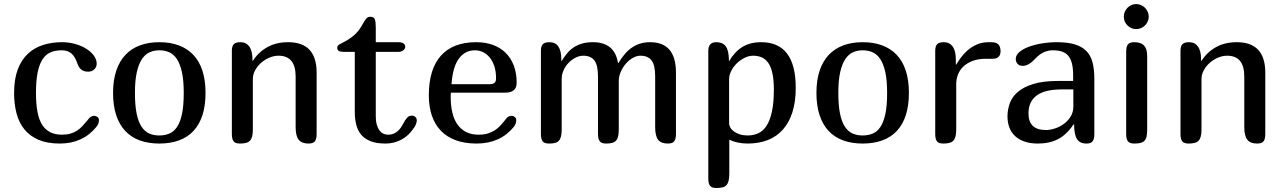

<svg xmlns="http://www.w3.org/2000/svg" viewBox="-20 -711 6367 951"><path d="M421.9 -126Q433.1 -137.2 446.8 -137.2Q455.6 -137.2 462.9 -131.3Q470.2 -125.5 470.2 -116.2Q470.2 -98.1 457 -82Q390.1 0 275.9 0Q213.9 0 170.7 -18.6Q127.4 -37.1 100.6 -70.6Q73.7 -104 61.8 -149.9Q49.8 -195.8 49.8 -250Q49.8 -319.3 68.1 -367.4Q86.4 -415.5 118.7 -445.3Q150.9 -475.1 194.1 -488.5Q237.3 -502 287.1 -502Q321.3 -502 352.5 -493.2Q383.8 -484.4 407.5 -469.5Q431.2 -454.6 445.1 -435.3Q459 -416 459 -395Q459 -386.2 455.3 -378.9Q451.7 -371.6 445.8 -366.5Q439.9 -361.3 432.4 -358.6Q424.8 -356 417 -356Q395 -356 382.3 -366.5Q369.6 -377 362.8 -397.9Q357.4 -412.6 351.1 -424.3Q344.7 -436 335.4 -444.6Q326.2 -453.1 314 -457.5Q301.8 -461.9 285.2 -461.9Q254.4 -461.9 230.7 -451.9Q207 -441.9 190.9 -417.5Q174.8 -393.1 166.5 -352.3Q158.2 -311.5 158.2 -250Q158.2 -198.7 165 -159.9Q171.9 -121.1 187.3 -95.5Q202.6 -69.8 227.3 -56.9Q252 -43.9 287.1 -43.9Q310.5 -43.9 328.6 -49.1Q346.7 -54.2 360.8 -63.5Q375 -72.8 386.5 -84.7Q397.9 -96.7 409.2 -110.4Z M769 0Q714.8 0 672.1 -15.6Q629.4 -31.2 600.1 -62.7Q570.8 -94.2 555.4 -141.1Q540 -188 540 -251Q540 -314.5 556.2 -361.8Q572.3 -409.2 602.1 -440.2Q631.8 -471.2 674.1 -486.6Q716.3 -502 769 -502Q822.3 -502 864.7 -486.6Q907.2 -471.2 937 -439.9Q966.8 -408.7 982.4 -361.6Q998 -314.5 998 -251Q998 -188 982.9 -141.1Q967.8 -94.2 938.5 -62.7Q909.2 -31.2 866.5 -15.6Q823.7 0 769 0ZM769 -40Q795.9 -40 818.1 -49.1Q840.3 -58.1 856.4 -81.5Q872.6 -105 881.3 -146Q890.1 -187 890.1 -251Q890.1 -313 881.1 -353.8Q872.1 -394.5 856 -418.7Q839.8 -442.9 817.6 -452.4Q795.4 -461.9 769 -461.9Q743.7 -461.9 721.7 -452.4Q699.7 -442.9 683.3 -418.7Q667 -394.5 657.7 -353.8Q648.4 -313 648.4 -251Q648.4 -189.5 656.7 -148.7Q665 -107.9 680.9 -83.7Q696.8 -59.6 719 -49.8Q741.2 -40 769 -40Z M1128.4 -46.9V-459Q1128.4 -482.9 1138.2 -492.4Q1147.9 -502 1171.4 -502Q1199.2 -502 1214.8 -480.5Q1230.5 -459 1230.5 -416V-409.2H1232.4Q1258.8 -451.7 1303 -476.8Q1347.2 -502 1407.2 -502Q1548.3 -502 1548.3 -351.1V-46.9Q1548.3 -22.9 1540 -11.5Q1531.7 0 1508.3 0Q1474.6 0 1459.5 -18.8Q1444.3 -37.6 1444.3 -82V-332Q1444.3 -435.1 1359.4 -435.1Q1337.4 -435.1 1314.9 -425.8Q1292.5 -416.5 1274.2 -400.6Q1255.9 -384.8 1244.1 -363.8Q1232.4 -342.8 1232.4 -319.8V-70.8Q1232.4 -49.3 1229 -35.6Q1225.6 -22 1218 -14.2Q1210.4 -6.3 1198.2 -3.2Q1186 0 1168.5 0Q1145 0 1136.7 -11.5Q1128.4 -22.9 1128.4 -46.9Z M1841.3 -573.2V-502H1952.6Q1970.2 -502 1978.8 -495.6Q1987.3 -489.3 1987.3 -480Q1987.3 -469.7 1977.8 -461.9Q1968.3 -454.1 1952.6 -454.1H1841.3V-134.8Q1841.3 -111.3 1846.2 -94Q1851.1 -76.7 1859.1 -65.7Q1867.2 -54.7 1878.2 -49.3Q1889.2 -43.9 1901.4 -43.9Q1920.9 -43.9 1934.3 -51Q1947.8 -58.1 1957 -68.4Q1966.3 -78.6 1972.9 -91.1Q1979.5 -103.5 1985.8 -113.8Q1992.2 -124 1999.8 -131.1Q2007.3 -138.2 2018.6 -138.2Q2030.3 -138.2 2037.4 -131.6Q2044.4 -125 2044.4 -113.8Q2044.4 -106 2039.6 -94.2Q2034.7 -82.5 2029.3 -76.2Q2003.9 -38.1 1967.5 -19Q1931.2 0 1889.6 0Q1845.2 0 1815.9 -11.5Q1786.6 -22.9 1769 -43.7Q1751.5 -64.5 1744.4 -93.8Q1737.3 -123 1737.3 -158.2V-454.1H1682.6Q1665 -454.1 1657.7 -459Q1650.4 -463.9 1650.4 -475.1Q1650.4 -485.4 1662.4 -491.7Q1674.3 -498 1692.6 -507.8Q1710.9 -517.6 1732.4 -535.2Q1753.9 -552.7 1772.9 -585.4Q1779.8 -597.2 1784.4 -605.2Q1789.1 -613.3 1793.5 -618.4Q1797.9 -623.5 1802.7 -625.7Q1807.6 -627.9 1814.5 -627.9Q1831.5 -627.9 1836.4 -616Q1841.3 -604 1841.3 -573.2Z M2489.3 -126Q2493.7 -131.3 2500.2 -134.3Q2506.8 -137.2 2514.2 -137.2Q2522.9 -137.2 2530 -131.3Q2537.1 -125.5 2537.1 -116.2Q2537.1 -97.7 2524.4 -82Q2457.5 0 2340.3 0Q2281.7 0 2237.3 -16.4Q2192.9 -32.7 2163.3 -63.7Q2133.8 -94.7 2118.9 -138.9Q2104 -183.1 2104 -238.8Q2104 -368.2 2163.8 -435.1Q2223.6 -502 2338.4 -502Q2383.8 -502 2420.7 -488.8Q2457.5 -475.6 2483.9 -450Q2510.3 -424.3 2524.7 -386.7Q2539.1 -349.1 2539.1 -300.8Q2539.1 -252 2482.4 -252H2213.4Q2212.9 -248 2212.6 -242.4Q2212.4 -236.8 2212.4 -230Q2212.4 -187 2220.7 -152.6Q2229 -118.2 2246.1 -94Q2263.2 -69.8 2289.3 -56.9Q2315.4 -43.9 2351.1 -43.9Q2380.4 -43.9 2401.4 -51.5Q2422.4 -59.1 2437.3 -70.1Q2452.1 -81.1 2462.4 -93.3Q2472.7 -105.5 2480 -114.3ZM2332 -461.9Q2283.7 -461.9 2253.2 -421.1Q2222.7 -380.4 2216.3 -293.9H2403.3Q2420.9 -293.9 2429 -300.3Q2437 -306.6 2437 -323.2Q2437 -356.9 2428.5 -382.8Q2419.9 -408.7 2405.5 -426.3Q2391.1 -443.8 2372.1 -452.9Q2353 -461.9 2332 -461.9Z M3225.1 -82V-332Q3225.1 -388.7 3207 -411.9Q3189 -435.1 3152.3 -435.1Q3133.8 -435.1 3114.7 -424.3Q3095.7 -413.6 3080.3 -396Q3064.9 -378.4 3054.9 -356Q3044.9 -333.5 3044.9 -310.1V-70.8Q3044.9 -49.3 3041.5 -35.4Q3038.1 -21.5 3030.5 -13.7Q3022.9 -5.9 3011 -2.9Q2999 0 2981.9 0Q2959.5 0 2950.7 -11.5Q2941.9 -22.9 2941.9 -46.9V-332Q2941.9 -388.7 2923.8 -411.9Q2905.8 -435.1 2869.1 -435.1Q2850.1 -435.1 2831.1 -425.5Q2812 -416 2796.6 -400.1Q2781.2 -384.3 2771.7 -363.5Q2762.2 -342.8 2762.2 -319.8V-70.8Q2762.2 -49.3 2758.8 -35.6Q2755.4 -22 2748 -13.9Q2740.7 -5.9 2728.8 -2.9Q2716.8 0 2699.2 0Q2675.8 0 2667.5 -11.5Q2659.2 -22.9 2659.2 -46.9V-459Q2659.2 -482.9 2668.9 -492.4Q2678.7 -502 2702.1 -502Q2760.3 -502 2760.3 -416V-409.2H2762.2Q2773.9 -428.2 2787.6 -445.3Q2801.3 -462.4 2819.3 -474.9Q2837.4 -487.3 2861.1 -494.6Q2884.8 -502 2917 -502Q3024.4 -502 3041 -398.9H3043Q3056.6 -420.9 3072 -439.9Q3087.4 -459 3106.2 -472.7Q3125 -486.3 3147.9 -494.1Q3170.9 -502 3200.2 -502Q3328.1 -502 3328.1 -351.1V-46.9Q3328.1 -22.9 3319.8 -11.5Q3311.5 0 3288.1 0Q3254.4 0 3239.7 -18.8Q3225.1 -37.6 3225.1 -82Z M3488.3 172.9V-459Q3488.3 -502 3527.3 -502Q3559.6 -502 3574.7 -481.7Q3589.8 -461.4 3590.3 -416V-408.2H3591.3Q3604.5 -430.2 3620.4 -447.8Q3636.2 -465.3 3655.3 -477.3Q3674.3 -489.3 3697.8 -495.6Q3721.2 -502 3750 -502Q3921.4 -502 3921.4 -275.9Q3921.4 -207 3905 -155.5Q3888.7 -104 3857.9 -69.3Q3827.1 -34.7 3783 -17.3Q3738.8 0 3683.1 0Q3632.3 0 3592.3 -19V148.9Q3592.3 170.4 3588.9 184.3Q3585.4 198.2 3577.9 206.3Q3570.3 214.4 3558.1 217.3Q3545.9 220.2 3528.3 220.2Q3504.9 220.2 3496.6 209Q3488.3 197.8 3488.3 172.9ZM3813 -268.1Q3813 -317.9 3805.4 -350.1Q3797.9 -382.3 3784.2 -401.1Q3770.5 -419.9 3751.5 -427.5Q3732.4 -435.1 3710 -435.1Q3689.5 -435.1 3668.5 -424.8Q3647.5 -414.6 3630.4 -398.2Q3613.3 -381.8 3602.3 -360.8Q3591.3 -339.8 3591.3 -317.9V-101.1Q3591.3 -89.8 3597.7 -78.9Q3604 -67.9 3616 -59.3Q3627.9 -50.8 3645 -45.4Q3662.1 -40 3683.1 -40Q3712.4 -40 3736.6 -51.3Q3760.7 -62.5 3777.6 -89.1Q3794.4 -115.7 3803.7 -159.4Q3813 -203.1 3813 -268.1Z M4252.9 0Q4198.7 0 4156 -15.6Q4113.3 -31.2 4084 -62.7Q4054.7 -94.2 4039.3 -141.1Q4023.9 -188 4023.9 -251Q4023.9 -314.5 4040 -361.8Q4056.2 -409.2 4085.9 -440.2Q4115.7 -471.2 4158 -486.6Q4200.2 -502 4252.9 -502Q4306.2 -502 4348.6 -486.6Q4391.1 -471.2 4420.9 -439.9Q4450.7 -408.7 4466.3 -361.6Q4481.9 -314.5 4481.9 -251Q4481.9 -188 4466.8 -141.1Q4451.7 -94.2 4422.4 -62.7Q4393.1 -31.2 4350.3 -15.6Q4307.6 0 4252.9 0ZM4252.9 -40Q4279.8 -40 4302 -49.1Q4324.2 -58.1 4340.3 -81.5Q4356.4 -105 4365.2 -146Q4374 -187 4374 -251Q4374 -313 4365 -353.8Q4356 -394.5 4339.8 -418.7Q4323.7 -442.9 4301.5 -452.4Q4279.3 -461.9 4252.9 -461.9Q4227.5 -461.9 4205.6 -452.4Q4183.6 -442.9 4167.2 -418.7Q4150.9 -394.5 4141.6 -353.8Q4132.3 -313 4132.3 -251Q4132.3 -189.5 4140.6 -148.7Q4148.9 -107.9 4164.8 -83.7Q4180.7 -59.6 4202.9 -49.8Q4225.1 -40 4252.9 -40Z M4936 -459Q4936 -419.9 4897.5 -419.9H4864.3Q4825.2 -419.9 4797.1 -409.2Q4769 -398.4 4751 -380.9Q4732.9 -363.3 4724.6 -340.8Q4716.3 -318.4 4716.3 -294.9V-70.8Q4716.3 -49.3 4712.9 -35.6Q4709.5 -22 4701.9 -14.2Q4694.3 -6.3 4682.1 -3.2Q4669.9 0 4652.3 0Q4628.9 0 4620.6 -11.5Q4612.3 -22.9 4612.3 -46.9V-459Q4612.3 -482.9 4622.1 -492.4Q4631.8 -502 4655.3 -502Q4683.1 -502 4698.7 -480.5Q4714.4 -459 4714.4 -416V-391.1H4716.3Q4725.1 -405.8 4738.8 -424.8Q4752.4 -443.8 4772 -461.2Q4791.5 -478.5 4817.6 -490.2Q4843.8 -502 4877.4 -502H4889.2Q4914.1 -502 4924.6 -491.5Q4935.1 -481 4936 -459Z M5300.3 -94.2 5297.4 -95.2Q5264.6 -45.4 5222.2 -22.7Q5179.7 0 5121.1 0Q5084 0 5055.7 -9.5Q5027.3 -19 5008.3 -36.6Q4989.3 -54.2 4979.7 -79.1Q4970.2 -104 4970.2 -134.8Q4970.2 -167 4981.2 -198.5Q4992.2 -230 5020.5 -254.9Q5048.8 -279.8 5097.7 -294.9Q5146.5 -310.1 5222.2 -310.1H5295.4V-337.9Q5295.4 -372.1 5289.6 -395.8Q5283.7 -419.4 5271.7 -434.1Q5259.8 -448.7 5240.7 -455.3Q5221.7 -461.9 5195.3 -461.9Q5145.5 -461.9 5107.4 -419.9Q5075.2 -384.8 5046.4 -384.8Q5029.3 -384.8 5020.3 -394.5Q5011.2 -404.3 5011.2 -418.9Q5011.2 -438 5029.3 -453.4Q5047.4 -468.8 5076.4 -479.5Q5105.5 -490.2 5141.8 -496.1Q5178.2 -502 5215.3 -502Q5269.5 -502 5305.2 -490.7Q5340.8 -479.5 5362.1 -457Q5383.3 -434.6 5391.8 -400.6Q5400.4 -366.7 5400.4 -320.8V-46.9Q5400.4 -22.9 5392.1 -11.5Q5383.8 0 5361.3 0Q5328.6 0 5314.5 -22.2Q5300.3 -44.4 5300.3 -94.2ZM5296.4 -268.1H5238.3Q5074.2 -268.1 5074.2 -148.9Q5074.2 -66.9 5161.1 -66.9Q5180.2 -66.9 5203.6 -74.2Q5227.1 -81.5 5247.8 -96.2Q5268.6 -110.8 5282.5 -132.8Q5296.4 -154.8 5296.4 -184.1Z M5662.1 -434.1V-67.9Q5662.1 -46.4 5658.7 -33.2Q5655.3 -20 5647.7 -12.7Q5640.1 -5.4 5627.9 -2.7Q5615.7 0 5598.1 0Q5574.7 0 5566.4 -11.5Q5558.1 -22.9 5558.1 -46.9V-455.1Q5558.1 -479 5566.4 -490.5Q5574.7 -502 5598.1 -502Q5630.9 -502 5646.5 -485.6Q5662.1 -469.2 5662.1 -434.1ZM5564.5 -585Q5546.4 -603 5546.4 -628.9Q5546.4 -641.1 5551.3 -652.6Q5556.2 -664.1 5564.5 -672.4Q5572.8 -680.7 5584 -685.8Q5595.2 -690.9 5607.9 -690.9Q5620.1 -690.9 5631.6 -685.8Q5643.1 -680.7 5651.4 -672.4Q5659.7 -664.1 5664.8 -652.6Q5669.9 -641.1 5669.9 -628.9Q5669.9 -616.2 5665 -605Q5660.2 -593.8 5651.6 -585.2Q5643.1 -576.7 5631.8 -571.8Q5620.6 -566.9 5607.9 -566.9Q5582.5 -566.9 5564.5 -585Z M5827.1 -46.9V-459Q5827.1 -482.9 5836.9 -492.4Q5846.7 -502 5870.1 -502Q5897.9 -502 5913.6 -480.5Q5929.2 -459 5929.2 -416V-409.2H5931.2Q5957.5 -451.7 6001.7 -476.8Q6045.9 -502 6106 -502Q6247.1 -502 6247.1 -351.1V-46.9Q6247.1 -22.9 6238.8 -11.5Q6230.5 0 6207 0Q6173.3 0 6158.2 -18.8Q6143.1 -37.6 6143.1 -82V-332Q6143.1 -435.1 6058.1 -435.1Q6036.1 -435.1 6013.7 -425.8Q5991.2 -416.5 5972.9 -400.6Q5954.6 -384.8 5942.9 -363.8Q5931.2 -342.8 5931.2 -319.8V-70.8Q5931.2 -49.3 5927.7 -35.6Q5924.3 -22 5916.7 -14.2Q5909.2 -6.3 5897 -3.2Q5884.8 0 5867.2 0Q5843.8 0 5835.4 -11.5Q5827.1 -22.9 5827.1 -46.9Z"/></svg>

Font: Marmelad
Style: Regular
Weight: 400
Designer: Manvel Shmavonyan
Foundry: Cyreal (www.cyreal.org)
Version: Version 1.000